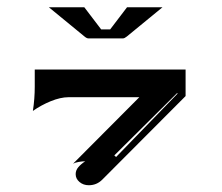

<svg xmlns="http://www.w3.org/2000/svg" viewBox="-20 -665 626 542"><path d="M72.8 -351.8Q78.1 -386.2 78.1 -420.4V-468.8H503.9V-393.8L268.3 -157.5Q252.7 -142.1 230.7 -142.1Q215.3 -142.1 204.5 -151.2Q193.6 -160.4 193.6 -173.3Q193.6 -184.1 200.8 -192.7Q208 -201.4 220.5 -209.7Q212.2 -209.7 202 -207.9Q191.9 -206.1 186.3 -202.9L373.3 -390.6H173.8Q150.9 -390.6 123.2 -379.3Q95.5 -367.9 72.8 -351.8ZM302.7 -226.3 307.6 -221.7 481.4 -400.9 480 -402.3ZM117.9 -644.5H218L265.6 -582H291Q338.4 -644.3 338.6 -644.5H438.7L338.1 -562Q331.5 -556.6 327.1 -556.6H229.5Q224.9 -556.6 218.5 -562Z"/></svg>

Font: AgreloyInT3
Style: Medium
Weight: 400
Designer: gluk
Foundry: gluk
Version: Version 0.27